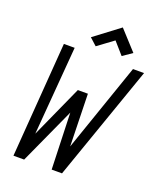

<svg xmlns="http://www.w3.org/2000/svg" viewBox="-182 -1144 1047 1256"><g transform="rotate(20 342.0 -516.5)"><path d="M66 0 126 -800H201L151 -184L315 -547.5H385L394 -184L607 -800H684L404 0H332L319 -392L140.5 0ZM508 -854.5 435.5 -937 326.5 -856.5 277 -901.5 451.5 -1033 573.5 -899.5Z"/></g></svg>

Font: Victor Mono Thin
Style: Italic
Weight: 100
Italic angle: -12°
Monospace: yes
Designer: Rune Bjørnerås
Version: Version 1.561;gftools[0.9.30]